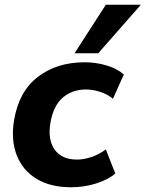

<svg xmlns="http://www.w3.org/2000/svg" viewBox="-20 -780 615 811"><path d="M280 11Q193 11 134.5 -24.5Q76 -60 51 -123.5Q26 -187 39 -270Q59 -393 139.5 -455Q220 -517 338 -517Q385 -517 430.5 -503.5Q476 -490 503 -465L457 -363Q434 -382 403 -392Q372 -402 343 -402Q285 -402 245 -367.5Q205 -333 193 -261Q181 -191 210.5 -148.5Q240 -106 306 -106Q333 -106 365.5 -116.5Q398 -127 427 -149L467 -47Q437 -21 386 -5Q335 11 280 11ZM295 -555 427 -760H575L395 -555Z"/></svg>

Font: Mulish ExtraLight ExtraBold
Style: Italic
Weight: 800
Italic angle: -9°
Version: Version 3.603